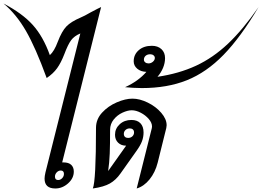

<svg xmlns="http://www.w3.org/2000/svg" viewBox="-167 -1064 1488 1090"><path d="M252 -90Q252 -52 219.5 -23Q187 6 147 6Q86 6 86 -50Q86 -63 91 -85L289 -874Q255 -860 237 -836Q219 -812 198 -756Q179 -707 157 -676.5Q135 -646 98 -621Q35 -794 -20 -889Q-75 -984 -147 -1044Q-40 -988 19 -922.5Q78 -857 116 -751Q141 -773 161 -827Q184 -887 210 -914Q236 -941 290 -964Q312 -973 348 -994Q393 -1018 407 -1024L186 -142H193Q223 -142 237.5 -128Q252 -114 252 -90ZM196 -77Q196 -86 191.5 -91Q187 -96 178 -96Q165 -96 155 -85.5Q145 -75 145 -61Q145 -52 149.5 -47Q154 -42 163 -42Q176 -42 186 -52.5Q196 -63 196 -77Z M779 -353Q779 -347 777 -337L728 -140Q714 -85 682 -45.5Q650 -6 609 6L695 -337Q696 -340 696 -346Q696 -367 677.5 -388.5Q659 -410 632 -424Q605 -438 581 -438Q558 -438 528.5 -424.5Q499 -411 478.5 -385.5Q458 -360 458 -327Q458 -244 456 -192.5Q454 -141 447 -93L549 -237Q521 -237 503.5 -254Q486 -271 486 -299Q486 -334 512.5 -358.5Q539 -383 579 -383Q612 -383 630 -364.5Q648 -346 648 -312Q648 -286 639 -262Q630 -238 607 -206L517 -79Q491 -42 457 -22.5Q423 -3 360 6Q378 -37 378 -338Q378 -387 412.5 -424.5Q447 -462 496 -483Q545 -504 585 -504Q626 -504 672 -481.5Q718 -459 748.5 -423.5Q779 -388 779 -353ZM560 -281Q575 -281 584.5 -290Q594 -299 594 -312Q594 -323 587.5 -329Q581 -335 570 -335Q555 -335 545.5 -326Q536 -317 536 -304Q536 -293 542.5 -287Q549 -281 560 -281Z M1301 -1024Q1199 -852 1102 -752.5Q1005 -653 894 -608.5Q783 -564 638 -564Q619 -564 589 -565.5Q559 -567 543 -569Q618 -603 664 -656Q632 -657 612 -674Q592 -691 592 -716Q592 -754 620.5 -779Q649 -804 695 -804Q729 -804 749.5 -785Q770 -766 770 -734Q770 -706 758.5 -678.5Q747 -651 727 -628Q849 -646 946 -691Q1043 -736 1128 -816.5Q1213 -897 1301 -1024ZM676 -704Q690 -704 701 -713.5Q712 -723 712 -735Q712 -744 704.5 -750Q697 -756 686 -756Q670 -756 660 -747.5Q650 -739 650 -725Q650 -716 657.5 -710Q665 -704 676 -704Z"/></svg>

Font: Srisakdi
Style: Bold
Weight: 700
Designer: Cadson Demak Co.,Ltd.
Foundry: Cadson Demak Co.,Ltd.
Version: Version 1.000